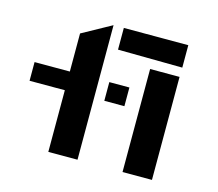

<svg xmlns="http://www.w3.org/2000/svg" viewBox="-87 -685 900 794"><g transform="rotate(15 363.0 -287.5)"><path d="M350 -344H436V-264H350ZM306 0H181V-264H30V-344H181V-507L306 -576ZM350 -483V-576H513H626V-480ZM625 -440V1H499V-440Z"/></g></svg>

Font: Wallpoet
Style: Regular
Weight: 400
Designer: Lars Berggren
Foundry: Lars Berggren
Version: Version 1.000